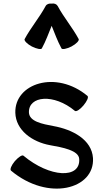

<svg xmlns="http://www.w3.org/2000/svg" viewBox="-20 -1054 600 1115"><path d="M223 -773C246 -815 262 -860 280 -904C298 -860 314 -815 337 -773C341 -765 367 -770 395 -784C423 -799 441 -818 437 -827C401 -894 351 -952 315 -1019C309 -1030 295 -1036 280 -1033C265 -1035 251 -1030 245 -1019C209 -952 159 -894 123 -827C119 -818 137 -799 165 -784C193 -770 219 -765 223 -773ZM44 -63C260 118 531 44 520 -136C513 -243 402 -302 290 -322C226 -334 150 -348 148 -401C145 -498 293 -512 415 -410C423 -404 445 -418 465 -442C485 -466 496 -490 488 -497C306 -649 64 -570 69 -399C72 -298 166 -230 270 -211C343 -198 437 -181 440 -131C448 -14 269 -22 116 -150C109 -156 87 -142 66 -118C46 -94 36 -70 44 -63Z"/></svg>

Font: Nupuram SemiBold
Style: Regular
Weight: 600
Designer: Santhosh Thottingal (santhosh.thottingal@gmail.com)
Foundry: SMC
Version: Version 1.000